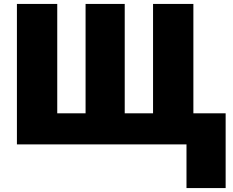

<svg xmlns="http://www.w3.org/2000/svg" viewBox="-20 -734 1183 976"><path d="M1127 -158V222H928V0H66V-714H271V-158H415V-714H614V-158H758V-714H963V-158Z"/></svg>

Font: Noto Sans Display Black
Style: Regular
Weight: 900
Designer: Monotype Design Team
Foundry: Monotype Imaging Inc.
Version: Version 2.003